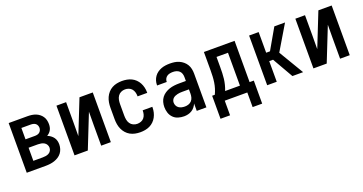

<svg xmlns="http://www.w3.org/2000/svg" viewBox="-37 -1132 3573 1888"><g transform="rotate(-20 1750.0 -187.5)"><path d="M60 0V-520H259Q280 -520 301 -517Q322 -514 341.5 -506.5Q361 -499 378 -486Q395 -473 407 -455.5Q419 -438 424 -417Q429 -396 429 -375Q429 -359 426 -344Q423 -329 415.5 -315Q408 -301 397 -290.5Q386 -280 373 -272Q391 -265 407 -253.5Q423 -242 434.5 -226.5Q446 -211 451 -192Q456 -173 456 -154Q456 -130 449 -107Q442 -84 428 -65.5Q414 -47 394 -34Q374 -21 351.5 -13.5Q329 -6 305.5 -3Q282 0 259 0ZM161 -313H259Q272 -313 285 -316Q298 -319 308 -327Q318 -335 323.5 -347.5Q329 -360 329 -373Q329 -386 323.5 -398.5Q318 -411 308 -418.5Q298 -426 285 -429Q272 -432 259 -432H161ZM259 -88Q275 -88 291.5 -90.5Q308 -93 323 -101Q338 -109 346.5 -124Q355 -139 355 -156Q355 -172 346.5 -187Q338 -202 323.5 -210.5Q309 -219 292 -222Q275 -225 259 -225H161V-88Z M560 0V-520H661V-312Q661 -275 660.5 -238Q660 -201 660 -165L801 -520H940V0H839V-208Q839 -245 839.5 -282Q840 -319 840 -355L699 0Z M1247 8Q1220 8 1193 2.5Q1166 -3 1142.5 -16Q1119 -29 1101 -49.5Q1083 -70 1072 -94.5Q1061 -119 1056.5 -146Q1052 -173 1052 -200V-320Q1052 -347 1056.5 -374Q1061 -401 1072 -425.5Q1083 -450 1101 -470.5Q1119 -491 1142.5 -504Q1166 -517 1193 -522.5Q1220 -528 1247 -528Q1273 -528 1298 -523.5Q1323 -519 1346 -508Q1369 -497 1387.5 -479Q1406 -461 1418 -438.5Q1430 -416 1436 -391Q1442 -366 1442 -340V-333H1341V-337Q1341 -357 1335.5 -376.5Q1330 -396 1317.5 -411Q1305 -426 1286 -433Q1267 -440 1247 -440Q1225 -440 1205 -430.5Q1185 -421 1173 -403Q1161 -385 1157 -363.5Q1153 -342 1153 -320V-200Q1153 -178 1157 -156.5Q1161 -135 1173 -117Q1185 -99 1205 -89.5Q1225 -80 1247 -80Q1267 -80 1286 -87Q1305 -94 1317.5 -109Q1330 -124 1335.5 -143.5Q1341 -163 1341 -183V-187H1442V-180Q1442 -154 1436 -129Q1430 -104 1418 -81.5Q1406 -59 1387.5 -41Q1369 -23 1346 -12Q1323 -1 1298 3.5Q1273 8 1247 8Z M1705 8Q1674 8 1644 -1Q1614 -10 1592.5 -32Q1571 -54 1561.5 -83.5Q1552 -113 1552 -144Q1552 -170 1559 -195.5Q1566 -221 1581.5 -241.5Q1597 -262 1619.5 -276.5Q1642 -291 1666.5 -299Q1691 -307 1717 -310Q1743 -313 1769 -313H1839V-354Q1839 -372 1833.5 -389Q1828 -406 1815 -418Q1802 -430 1784.5 -435Q1767 -440 1749 -440Q1733 -440 1717 -437Q1701 -434 1687.5 -425Q1674 -416 1666.5 -401.5Q1659 -387 1659 -371V-368H1558V-373Q1558 -396 1565 -418.5Q1572 -441 1585.5 -460Q1599 -479 1618 -492.5Q1637 -506 1658.5 -514Q1680 -522 1703 -525Q1726 -528 1749 -528Q1773 -528 1797.5 -524.5Q1822 -521 1844.5 -511Q1867 -501 1886 -485Q1905 -469 1917.5 -448Q1930 -427 1935 -402.5Q1940 -378 1940 -354V0H1839V-77Q1831 -58 1817.5 -41Q1804 -24 1786 -13Q1768 -2 1747 3Q1726 8 1705 8ZM1746 -80Q1765 -80 1784 -86.5Q1803 -93 1816 -107.5Q1829 -122 1834 -141.5Q1839 -161 1839 -180V-225H1769Q1756 -225 1743.5 -224Q1731 -223 1718.5 -220Q1706 -217 1694 -212Q1682 -207 1672.5 -198.5Q1663 -190 1658 -178Q1653 -166 1653 -153Q1653 -137 1660.5 -121.5Q1668 -106 1682 -96.5Q1696 -87 1712.5 -83.5Q1729 -80 1746 -80Z M2368 153V0H2132V153H2032V-88H2060Q2073 -115 2082 -144.5Q2091 -174 2095.5 -204Q2100 -234 2101.5 -264.5Q2103 -295 2103 -325V-520H2424V-88H2468V153ZM2323 -88V-432H2203V-325Q2203 -295 2202 -264.5Q2201 -234 2197.5 -204.5Q2194 -175 2186.5 -145.5Q2179 -116 2168 -88Z M2840 0 2716 -216H2676V0H2576V-520H2676V-304H2716L2840 -520H2952L2797 -260L2952 0Z M3060 0V-520H3161V-312Q3161 -275 3160.5 -238Q3160 -201 3160 -165L3301 -520H3440V0H3339V-208Q3339 -245 3339.5 -282Q3340 -319 3340 -355L3199 0Z"/></g></svg>

Font: Iosevka Term Semibold
Style: Regular
Weight: 600
Monospace: yes
Designer: Belleve Invis
Foundry: Belleve Invis
Version: Version 31.4.0